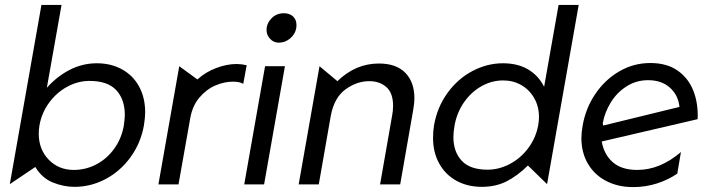

<svg xmlns="http://www.w3.org/2000/svg" viewBox="-20 -752 2899 783"><path d="M284 10Q350 10 410 -21.5Q470 -53 512 -110.5Q554 -168 567 -241Q572 -273 572 -294Q572 -354 547 -399.5Q522 -445 477 -469.5Q432 -494 375 -494Q317 -494 265 -467.5Q213 -441 171 -394L231 -732H149L20 -1L124 -71Q151 -26 195 -8Q239 10 284 10ZM489 -283Q489 -270 485 -240Q476 -188 446.5 -146.5Q417 -105 373.5 -82Q330 -59 281 -59Q219 -59 178.5 -101Q138 -143 138 -207Q138 -223 141 -241Q150 -292 180.5 -333.5Q211 -375 254.5 -398.5Q298 -422 345 -422Q419 -422 454 -384.5Q489 -347 489 -283Z M945 -491Q905 -491 861.5 -474.5Q818 -458 785 -428L711 -482L626 0H708L756 -271Q765 -321 793.5 -354.5Q822 -388 858.5 -403.5Q895 -419 930 -419Q958 -419 972 -410L986 -486Q964 -491 945 -491Z M1142 -482H1061L976 0H1057ZM1067 -630Q1067 -609 1081.5 -593.5Q1096 -578 1117 -578Q1143 -578 1163.5 -595.5Q1184 -613 1188 -637Q1189 -642 1189 -650Q1189 -672 1175 -685Q1161 -698 1138 -698Q1107 -698 1087 -677Q1067 -656 1067 -630Z M1670 -351Q1670 -417 1633 -455Q1596 -493 1525 -493Q1430 -493 1356 -421L1283 -482L1198 0H1280L1329 -280Q1343 -354 1389 -387.5Q1435 -421 1486 -421Q1528 -421 1555.5 -397Q1583 -373 1583 -320Q1583 -300 1579 -280L1530 0H1612L1665 -303Q1670 -331 1670 -351Z M2340 -732H2258L2199 -398Q2176 -444 2133.5 -469Q2091 -494 2031 -494Q1967 -494 1907 -462.5Q1847 -431 1805 -373Q1763 -315 1750 -241Q1746 -217 1746 -190Q1746 -130 1771.5 -84.5Q1797 -39 1842 -14.5Q1887 10 1945 10Q2001 10 2045 -12Q2089 -34 2133 -77L2211 -1ZM1829 -193Q1829 -214 1834 -242Q1844 -295 1873.5 -336.5Q1903 -378 1944.5 -401Q1986 -424 2032 -424Q2073 -424 2106 -405Q2139 -386 2158.5 -352Q2178 -318 2178 -275Q2178 -259 2175 -242Q2166 -191 2135 -149Q2104 -107 2059.5 -83.5Q2015 -60 1968 -60Q1897 -60 1863 -96.5Q1829 -133 1829 -193Z M2579 -59Q2515 -59 2479 -90.5Q2443 -122 2434 -175L2825 -266Q2828 -330 2807.5 -382Q2787 -434 2743 -464.5Q2699 -495 2632 -495Q2564 -495 2505.5 -461Q2447 -427 2407.5 -368.5Q2368 -310 2356 -239Q2351 -211 2351 -189Q2351 -130 2377.5 -84.5Q2404 -39 2452 -14Q2500 11 2562 11Q2613 11 2659.5 -4Q2706 -19 2742 -44L2757 -132Q2672 -59 2579 -59ZM2623 -425Q2678 -425 2712 -394.5Q2746 -364 2751 -316L2440 -240L2438 -249Q2446 -294 2471 -334.5Q2496 -375 2535.5 -400Q2575 -425 2623 -425Z"/></svg>

Font: Geom Light
Style: Italic
Weight: 300
Italic angle: -10°
Version: Version 1.102